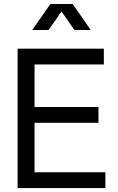

<svg xmlns="http://www.w3.org/2000/svg" viewBox="-20 -954 601 974"><path d="M69.3 -707H155.3V0H69.3ZM153.3 -80.1H514.6V0H153.3ZM153.3 -411.1H479.5V-331.1H153.3ZM153.3 -707H506.8V-627H153.3ZM235.4 -933.6H318.4L226.6 -801.8H143.6ZM265.6 -933.6H348.6L440.4 -801.8H357.4Z"/></svg>

Font: Wanted Sans Variable
Style: Regular
Weight: 400
Designer: Original Design by Kil Hyung-jin and Kang Hanbin, Wanted Lab, Inc; Hangeul from Source Han Sans by Jang Soo-young and Ka
Foundry: Wanted Lab, Inc.
Version: Version 1.003;Glyphs 3.2 (3227)